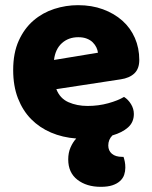

<svg xmlns="http://www.w3.org/2000/svg" viewBox="-20 -521 589 743"><path d="M198 -176Q212 -140 245 -125.5Q278 -111 319 -111Q361 -111 399 -121.5Q437 -132 460 -146Q476 -136 487 -118Q498 -100 498 -80Q498 -48 475.5 -28Q453 -8 415 3Q399 19 399 42Q399 62 413 74Q427 86 453 86H458Q461 95 463 105Q465 115 465 128Q465 142 460.5 155.5Q456 169 444.5 179.5Q433 190 415 196Q397 202 370 202Q315 202 279.5 174.5Q244 147 244 96Q244 70 253 49.5Q262 29 275 15Q222 11 177.5 -8Q133 -27 100.5 -60Q68 -93 49.5 -140.5Q31 -188 31 -250Q31 -316 52.5 -363.5Q74 -411 109.5 -441.5Q145 -472 190 -486.5Q235 -501 282 -501Q335 -501 378.5 -485Q422 -469 453.5 -441Q485 -413 502 -374Q519 -335 519 -289Q519 -255 500 -237Q481 -219 447 -214ZM283 -377Q245 -377 219.5 -354Q194 -331 189 -289L359 -317Q358 -327 353 -337.5Q348 -348 339 -357Q330 -366 316 -371.5Q302 -377 283 -377Z"/></svg>

Font: Baloo Tammudu 2 ExtraBold
Style: Regular
Weight: 800
Designer: Maithili Shingre, Omkar Shende and Ek Type
Foundry: Ek Type
Version: Version 1.640;hotconv 1.0.111;makeotfexe 2.5.65597; ttfautoh